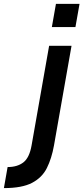

<svg xmlns="http://www.w3.org/2000/svg" viewBox="-129 -742 428 985"><path d="M258 -603H137L158 -722H279ZM-109 223 -90 115Q-40 115 -9 91Q22 67 33 4L123 -507H238L148 4Q136 71 111.5 120Q87 169 35.5 196Q-16 223 -109 223Z"/></svg>

Font: Inria Sans
Style: Bold Italic
Weight: 700
Italic angle: -10°
Designer: Black Foundry Team
Foundry: Black Foundry
Version: Version 1.2; ttfautohint (v1.8.3)